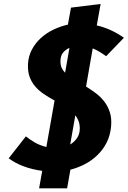

<svg xmlns="http://www.w3.org/2000/svg" viewBox="-20 -880 662 994"><path d="M393 -215Q393 -236 386.8 -252.8Q380.5 -269.5 370 -283L343.5 -132Q365 -145 379 -165.5Q393 -186 393 -215ZM293 -562.5Q293 -543 299.2 -529Q305.5 -515 317 -503.5L339.5 -632Q319.5 -623.5 306.2 -607.2Q293 -591 293 -562.5ZM529.5 -589Q509.5 -603.5 492.8 -613.2Q476 -623 460 -629.5L425.5 -432Q451 -416 476 -397.5Q501 -379 520 -354.2Q539 -329.5 549 -297.8Q559 -266 555 -224Q550.5 -178 531.8 -141.2Q513 -104.5 484.2 -76.8Q455.5 -49 419.5 -30.2Q383.5 -11.5 344.5 -1.5L327.5 95H182.5L198.5 4.5Q146.5 -2.5 102.2 -19Q58 -35.5 25 -60.5L114 -174Q135.5 -156.5 160.8 -142Q186 -127.5 220 -119L262.5 -359.5Q232.5 -376 206.5 -393.5Q180.5 -411 161.8 -433Q143 -455 133 -483Q123 -511 125 -548.5Q127 -589 145 -623Q163 -657 191.5 -683Q220 -709 256.5 -726.5Q293 -744 331.5 -752.5L347.5 -840.5L501 -859.5L481 -748.5Q554.5 -731.5 621.5 -684.5Z"/></svg>

Font: B612
Style: Bold Italic
Weight: 700
Italic angle: -10°
Designer: Nicolas Chauveau, Thomas Paillot, Jonathan Favre-Lamarine, Jean-Luc Vinot
Foundry: AIRBUS
Version: Version 1.008